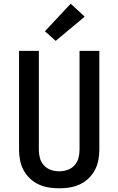

<svg xmlns="http://www.w3.org/2000/svg" viewBox="-20 -1010 640 1038"><path d="M300 8Q271 8 243 3.5Q215 -1 189 -13Q163 -25 142 -45Q121 -65 107.5 -90Q94 -115 88.5 -143.5Q83 -172 83 -200V-735H190V-200Q190 -177 196 -155Q202 -133 217.5 -116Q233 -99 255 -91.5Q277 -84 300 -84Q323 -84 345 -91.5Q367 -99 382.5 -116Q398 -133 404 -155Q410 -177 410 -200V-735H517V-200Q517 -172 511.5 -143.5Q506 -115 492.5 -90Q479 -65 458 -45Q437 -25 411 -13Q385 -1 357 3.5Q329 8 300 8ZM281 -789 223 -841 362 -990 438 -920Z"/></svg>

Font: Iosevka Curly SmBdEx
Style: Regular
Weight: 600
Width: 7
Monospace: yes
Designer: Belleve Invis
Foundry: Belleve Invis
Version: Version 11.1.0; ttfautohint (v1.8.3)